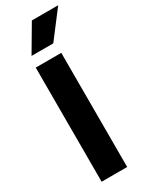

<svg xmlns="http://www.w3.org/2000/svg" viewBox="-240 -984 807 1030"><g transform="rotate(-30 164.0 -468.5)"><path d="M56.6 -707H214.8V0H56.6ZM68.4 -772.5 165 -936.5H328.1L203.1 -772.5Z"/></g></svg>

Font: Wanted Sans ExtraBold
Style: Regular
Weight: 800
Designer: Original Design by Kil Hyung-jin and Kang Hanbin, Wanted Lab, Inc; Hangeul from Source Han Sans by Jang Soo-young and Ka
Foundry: Wanted Lab, Inc.
Version: Version 1.003